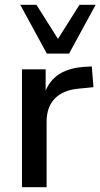

<svg xmlns="http://www.w3.org/2000/svg" viewBox="-20 -775 416 795"><path d="M71 0V-488H169V-371H159Q175 -431 216.5 -462Q258 -493 327 -498L360 -500L367 -414L306 -408Q241 -402 207 -367Q173 -332 173 -271V0ZM174 -553 64 -755H131L220 -614L309 -755H376L266 -553Z"/></svg>

Font: Nunito Sans 12pt ExtraLight SemiBold
Style: Regular
Weight: 600
Version: Version 3.101;gftools[0.9.27]